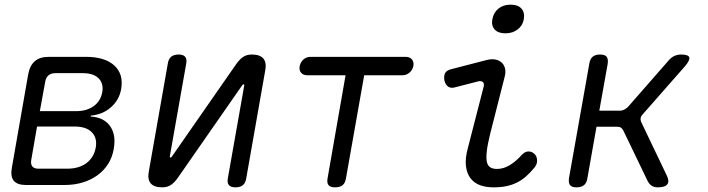

<svg xmlns="http://www.w3.org/2000/svg" viewBox="-20 -794 3040 824"><path d="M92 0Q54 0 39 -18.5Q24 -37 31 -75L101 -475Q108 -513 129.5 -531.5Q151 -550 189 -550H349Q430 -550 470.5 -513Q511 -476 500 -412Q492 -365 456 -333.5Q420 -302 370 -298L369 -294Q427 -290 453 -252Q479 -214 468 -154Q462 -119 444 -90.5Q426 -62 398.5 -42Q371 -22 335 -11Q299 0 256 0ZM139 -251 114 -107Q111 -89 119 -79.5Q127 -70 145 -70H268Q319 -70 351 -94Q383 -118 391 -161Q398 -202 374 -226.5Q350 -251 300 -251ZM217 -480Q199 -480 188 -470.5Q177 -461 174 -443L151 -317H307Q352 -317 382 -338.5Q412 -360 419 -399Q425 -436 403 -458Q381 -480 336 -480Z M619 -60 700 -520Q703 -541 714.5 -550.5Q726 -560 747 -560Q766 -560 774.5 -550.5Q783 -541 779 -520L709 -124Q708 -121 709 -119.5Q710 -118 712 -118Q714 -118 715.5 -119.5Q717 -121 719 -124L991 -515Q1005 -536 1021 -548Q1037 -560 1061 -560Q1096 -560 1110.5 -542.5Q1125 -525 1118 -490L1037 -30Q1034 -9 1022.5 0.5Q1011 10 990 10Q971 10 962.5 0.5Q954 -9 958 -30L1028 -426Q1029 -429 1028 -430.5Q1027 -432 1025 -432Q1023 -432 1021.5 -430.5Q1020 -429 1018 -426L746 -35Q732 -14 716 -2Q700 10 676 10Q641 10 626.5 -7.5Q612 -25 619 -60Z M1463 -471H1299Q1281 -471 1272 -482Q1263 -493 1266 -510Q1270 -528 1282.5 -539Q1295 -550 1313 -550H1721Q1739 -550 1748 -539Q1757 -528 1754 -510Q1750 -493 1737 -482Q1724 -471 1707 -471H1543L1465 -30Q1462 -9 1450.5 0.5Q1439 10 1418 10Q1398 10 1390 0.5Q1382 -9 1386 -30Z M1932 -419Q1915 -414 1903 -422.5Q1891 -431 1887 -450Q1884 -470 1891 -481.5Q1898 -493 1920 -498L2067 -536Q2090 -542 2106.5 -538.5Q2123 -535 2133.5 -525Q2144 -515 2147.5 -499.5Q2151 -484 2146 -465L2083 -217Q2072 -172 2069 -143.5Q2066 -115 2069.5 -99Q2073 -83 2084 -76Q2095 -69 2113 -69Q2142 -69 2169 -86Q2196 -103 2218 -128Q2233 -144 2247.5 -144Q2262 -144 2272 -135Q2284 -125 2285 -107Q2286 -89 2273 -74Q2255 -52 2236.5 -36Q2218 -20 2197.5 -10Q2177 0 2153 5Q2129 10 2098 10Q2065 10 2039.5 0.5Q2014 -9 1998.5 -30Q1983 -51 1979.5 -83Q1976 -115 1988 -159L2056 -423Q2059 -436 2052 -442Q2045 -448 2033 -445ZM2149 -651Q2118 -651 2103 -667.5Q2088 -684 2093 -711Q2098 -740 2119 -757Q2140 -774 2171 -774Q2203 -774 2218 -757Q2233 -740 2228 -711Q2223 -684 2201.5 -667.5Q2180 -651 2149 -651Z M2454 10Q2434 10 2426.5 0.5Q2419 -9 2422 -30L2509 -520Q2512 -541 2523.5 -550.5Q2535 -560 2555 -560Q2576 -560 2583.5 -550.5Q2591 -541 2588 -520L2552 -319H2641Q2650 -319 2658 -323Q2666 -327 2674 -334L2850 -535Q2861 -548 2874.5 -554Q2888 -560 2903 -560Q2934 -560 2938 -548Q2942 -536 2920 -510L2738 -303Q2731 -296 2729.5 -288Q2728 -280 2731 -272L2841 -42Q2854 -16 2844 -3Q2834 10 2803 10Q2788 10 2777.5 3.5Q2767 -3 2760 -16L2655 -234Q2651 -242 2645 -246Q2639 -250 2629 -250H2540L2501 -30Q2498 -9 2486.5 0.5Q2475 10 2454 10Z"/></svg>

Font: Maple Mono Light
Style: Italic
Weight: 300
Italic angle: -10°
Monospace: yes
Designer: subframe7536
Version: Version 7.000